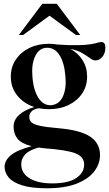

<svg xmlns="http://www.w3.org/2000/svg" viewBox="-20 -752 571 1004"><path d="M235.5 -181Q208 -181 183 -186Q155.5 -181.5 144.2 -168.8Q133 -156 133 -142Q133 -124 144.2 -112.8Q155.5 -101.5 188.5 -94.2Q221.5 -87 286 -81.5Q401.5 -71.5 452.2 -37Q503 -2.5 503 59Q503 104.5 473 144Q443 183.5 381.5 208Q320 232.5 225.5 232.5Q144.5 232.5 96 217.2Q47.5 202 25.8 176.5Q4 151 4 120Q4 88 35.5 60.8Q67 33.5 145 12.5Q91.5 -1 71.2 -27Q51 -53 51 -89.5Q51 -124.5 79.5 -150.8Q108 -177 159.5 -192.5Q104 -210.5 70.2 -252.5Q36.5 -294.5 36.5 -351.5Q36.5 -401.5 62.5 -440.2Q88.5 -479 133.2 -501Q178 -523 234.5 -523Q259 -523 282 -519Q349.5 -514.5 391.2 -515.8Q433 -517 456 -521Q479 -525 490.8 -528.8Q502.5 -532.5 510 -532.5Q519 -532.5 525 -525.8Q531 -519 531 -503.5Q531 -473 515 -454.5Q499 -436 480 -436Q466 -436 450.8 -447.5Q435.5 -459 411.8 -473.5Q388 -488 347.5 -496.5Q388.5 -474.5 412 -437Q435.5 -399.5 435.5 -351.5Q435.5 -302 409.8 -263.5Q384 -225 338.8 -203Q293.5 -181 235.5 -181ZM249.5 -202Q291 -207 309.5 -248.8Q328 -290.5 322 -353Q316.5 -425.5 290 -465.5Q263.5 -505.5 220.5 -502Q182 -498.5 163 -456.2Q144 -414 149.5 -352Q154.5 -281 181.2 -239.8Q208 -198.5 249.5 -202ZM91 106Q91 154 134.8 180.5Q178.5 207 253 207Q337.5 207 378.8 179Q420 151 420 109Q420 66.5 372.5 49Q325 31.5 213 23.5Q196 22 181 19.5Q130.5 34 110.8 56.5Q91 79 91 106ZM78.5 -569 201 -732H277L399.5 -569H377L239 -670L101 -569Z"/></svg>

Font: Newsreader 72pt Medium
Style: Regular
Weight: 500
Designer: Hugues Gentile
Foundry: Production Type
Version: Version 1.003; ttfautohint (v1.8.3)